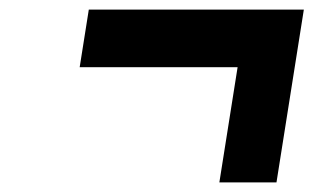

<svg xmlns="http://www.w3.org/2000/svg" viewBox="-20 -556 653 400"><path d="M594 -416 556 -176H437L475 -416H146L165 -536H613Z"/></svg>

Font: Exo
Style: Bold Italic
Weight: 700
Italic angle: -9°
Designer: Natanael Gama
Foundry: Natanael Gama
Version: Version 1.500; ttfautohint (v1.6)